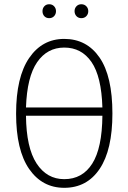

<svg xmlns="http://www.w3.org/2000/svg" viewBox="-20 -878 608 909"><path d="M181.2 -825.2Q181.2 -838.9 189.9 -848.4Q198.7 -857.9 212.9 -857.9Q227.1 -857.9 236.1 -848.4Q245.1 -838.9 245.1 -825.2Q245.1 -811 236.1 -801.5Q227.1 -792 212.9 -792Q198.7 -792 189.9 -801.3Q181.2 -810.5 181.2 -825.2ZM333 -825.2Q333 -838.9 342 -848.4Q351.1 -857.9 365.2 -857.9Q379.4 -857.9 388.7 -848.4Q397.9 -838.9 397.9 -825.2Q397.9 -811 388.7 -801.5Q379.4 -792 365.2 -792Q351.1 -792 342 -801.5Q333 -811 333 -825.2ZM284.2 -693.8Q390.6 -693.8 451.4 -605.5Q512.2 -517.1 512.2 -340.8Q512.2 -168.5 451.9 -78.6Q391.6 11.2 284.2 11.2Q179.7 11.2 117.9 -78.1Q56.2 -167.5 56.2 -339.8Q56.2 -512.7 117.9 -603.3Q179.7 -693.8 284.2 -693.8ZM284.2 -652.8Q203.6 -652.8 155.8 -583.5Q107.9 -514.2 103 -369.1H464.8Q460.4 -515.6 413.3 -584.2Q366.2 -652.8 284.2 -652.8ZM284.2 -29.8Q370.1 -29.8 416.7 -103.3Q463.4 -176.8 464.8 -330.1H103Q104.5 -178.7 153.1 -104.2Q201.7 -29.8 284.2 -29.8Z"/></svg>

Font: Fira Sans Compressed ExtraLight
Style: Regular
Weight: 250
Width: 1
Designer: Carrois Corporate & Edenspiekermann AG
Foundry: Carrois Corporate GbR & Edenspiekermann AG
Version: Version 4.203;PS 004.203;hotconv 1.0.88;makeotf.lib2.5.64775